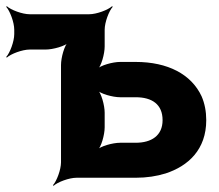

<svg xmlns="http://www.w3.org/2000/svg" viewBox="-30 -574 706 620"><path d="M16 -478V-464C16 -440 2 -403 -10 -390L-8 -388C5 -400 42 -414 66 -414H117C141 -414 181 -425 193 -438L191 -440C178 -428 167 -388 167 -364V-50C167 -26 153 11 141 24L143 26C156 14 193 0 217 0H408C444 0 476 -5 505 -14C578 -38 636 -91 636 -186C636 -214 631 -240 621 -263C588 -334 512 -374 408 -374H358C334 -374 294 -363 282 -350L284 -348C297 -360 308 -400 308 -424V-478C308 -502 322 -539 334 -552L332 -554C319 -542 282 -528 258 -528H66C42 -528 5 -542 -8 -554L-10 -552C2 -539 16 -502 16 -478ZM495 -186C495 -136 459 -113 408 -113H358C334 -113 294 -102 282 -89L284 -87C297 -99 308 -139 308 -163V-210C308 -234 297 -274 284 -286L282 -284C294 -271 334 -260 358 -260H408C461 -260 495 -237 495 -186Z"/></svg>

Font: Asimov
Style: Edge
Weight: 500
Designer: Google
Version: Version 2.000980: 2014